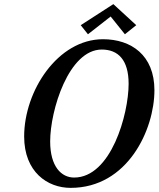

<svg xmlns="http://www.w3.org/2000/svg" viewBox="-20 -900 768 930"><path d="M640 -778 529 -880 371 -778 406 -734 516 -820 585 -734ZM322 10C599 10 728 -273 728 -463C728 -633 615 -710 479 -710C260 -710 97 -460 97 -239C97 -67 210 10 322 10ZM339 -40C278 -40 223 -92 223 -215C223 -366 313 -660 473 -660C552 -660 603 -610 603 -494C603 -347 518 -40 339 -40Z"/></svg>

Font: Pfennig
Style: BoldItalic
Weight: 700
Italic angle: -13°
Version: Version 20100423